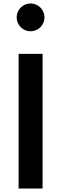

<svg xmlns="http://www.w3.org/2000/svg" viewBox="-20 -1110 355 1105"><path d="M156 -1090C111.8 -1090 76 -1054.2 76 -1010C76 -965.8 111.8 -930 156 -930C200.2 -930 236 -965.8 236 -1010C236 -1054.2 200.2 -1090 156 -1090ZM225 -800H87V-25H225Z"/></svg>

Font: Hussar Ekologiczny
Style: Regular
Weight: 400
Foundry: Cannot Into Space Fonts
Version: Version 0.97